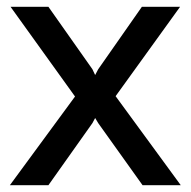

<svg xmlns="http://www.w3.org/2000/svg" viewBox="-20 -543 559 563"><path d="M122 -523 251 -340 259 -323 268 -340 396 -523H508L319 -261L510 0H398L268 -182L259 -197L251 -182L122 0H9L200 -260L11 -523Z"/></svg>

Font: Rising Sun Medium
Style: Regular
Weight: 500
Designer: Matt McInerney, Pablo Impallari, Rodrigo Fuenzalida (Raleway font), Stephen Hutchings (Greek), Cristiano Sobral (main ch
Foundry: The Rising Sun Project Authors
Version: Version 4.327; ttfautohint (v1.8.4.7-5d5b-dirty)